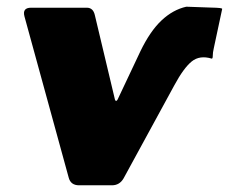

<svg xmlns="http://www.w3.org/2000/svg" viewBox="-20 -553 683 573"><path d="M216 0Q191 0 185 -23L53 -504Q46 -530 73 -530H239Q258 -530 263 -508L323 -256Q324 -252 326.5 -252Q329 -252 331 -256L399 -400Q428 -460 462 -492Q496 -524 536 -533Q583 -531 606 -530.5Q629 -530 636.5 -529Q644 -528 643 -526L618 -409Q615 -396 615 -387Q615 -378 612 -378Q576 -389 552 -369.5Q528 -350 500 -298L349 -21Q337 0 314 0Z"/></svg>

Font: Libre Franklin Black
Style: Italic
Weight: 900
Italic angle: -8°
Designer: Pablo Impallari, Rodrigo Fuenzalida, Nhung Nguyen
Foundry: Impallari Type
Version: Version 3.000